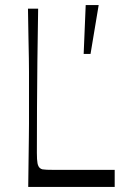

<svg xmlns="http://www.w3.org/2000/svg" viewBox="-20 -735 486 755"><path d="M431 0H91Q92 -72 92.5 -118Q93 -164 93.5 -194.5Q94 -225 94 -247.5Q94 -270 94 -293.5Q94 -317 94 -350Q94 -383 94 -406.5Q94 -430 94 -453Q94 -476 93.5 -506Q93 -536 92 -582.5Q91 -629 90 -701H130Q128 -589 127 -493.5Q126 -398 125.5 -310Q125 -222 125 -134Q125 -106 127.5 -93Q130 -80 137 -74Q142 -70 147.5 -69Q153 -68 164 -67.5Q175 -67 193 -67Q219 -67 244.5 -67Q270 -67 298.5 -67Q327 -67 359.5 -67Q392 -67 431 -67ZM309 -523 317 -715H368L336 -523Z"/></svg>

Font: Ojuju
Style: Regular
Weight: 400
Designer: Chisaokwu Joboson, Mirko Velimirovic
Foundry: Udi Foundry
Version: Version 1.000